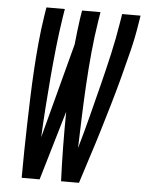

<svg xmlns="http://www.w3.org/2000/svg" viewBox="-53 -778 622 821"><g transform="rotate(5 258.5 -367.5)"><path d="M71 0Q71 -58 72 -116Q73 -174 74.5 -232Q76 -290 78 -348Q80 -406 83.5 -464.5Q87 -523 92.5 -581.5Q98 -640 107 -698L113 -735H192L186 -698Q176 -633 169 -568Q162 -503 156.5 -438.5Q151 -374 146.5 -309Q142 -244 139 -180L247 -588Q250 -615 253 -643Q256 -671 260 -698L266 -735H345L339 -698Q328 -629 321.5 -560Q315 -491 311 -422.5Q307 -354 304.5 -285.5Q302 -217 300 -148Q320 -217 337.5 -285.5Q355 -354 372.5 -423Q390 -492 405.5 -560.5Q421 -629 432 -698L438 -735H517L511 -698Q502 -640 487.5 -581.5Q473 -523 457.5 -464.5Q442 -406 425 -348Q408 -290 390.5 -232Q373 -174 354 -116Q335 -58 317 0H240Q237 -74 236 -148.5Q235 -223 236 -298L148 0Z"/></g></svg>

Font: Iosevka Custom
Style: Italic
Weight: 400
Italic angle: -9°
Monospace: yes
Designer: Belleve Invis
Foundry: Belleve Invis
Version: Version 30.3.3; ttfautohint (v1.8.3)